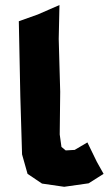

<svg xmlns="http://www.w3.org/2000/svg" viewBox="-20 -717 426 752"><path d="M212.9 -697.3 127.9 -660.2 53.7 -633.8 59.6 -339.8 66.4 -112.3 87.9 -36.1 144.5 2 231.4 14.6 327.1 1 385.7 -36.1 359.4 -83 322.3 -159.2 272.5 -129.9 237.3 -127.9 220.7 -141.6 213.9 -190.4 215.8 -357.4 210 -564.5Z"/></svg>

Font: MaokenAssortedSans-Lite
Style: Lite
Weight: 400
Version: Version 1.400